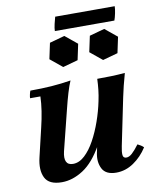

<svg xmlns="http://www.w3.org/2000/svg" viewBox="-89 -869 777 953"><g transform="rotate(-10 299.0 -392.5)"><path d="M146 15Q81 15 61.5 -24.5Q42 -64 57 -126L91 -270Q101 -311 107 -350Q113 -389 114 -423H62Q62 -430 64.5 -441.5Q67 -453 70 -460Q128 -460 177 -463.5Q226 -467 275 -475Q265 -453 254 -416Q243 -379 233.5 -340Q224 -301 216 -270L182 -134Q174 -100 182.5 -82.5Q191 -65 216 -65Q247 -65 275 -91Q303 -117 326 -159Q349 -201 366.5 -251Q384 -301 394 -350H425Q397 -214 352 -134Q307 -54 253.5 -19.5Q200 15 146 15ZM420 15Q367 15 349.5 -19.5Q332 -54 342 -100L394 -350Q400 -378 403 -405Q406 -432 407 -460Q443 -460 477 -461Q511 -462 547 -465Q537 -430 530.5 -403Q524 -376 518 -348L469 -110Q463 -82 464.5 -66Q466 -50 482 -50Q496 -50 511 -63.5Q526 -77 547 -105Q555 -101 562.5 -96.5Q570 -92 577 -85Q549 -41 508 -13Q467 15 420 15ZM283 -698 344 -648 327 -568 251 -547 190 -597 207 -677ZM484 -698 545 -648 528 -568 452 -547 391 -597 408 -677ZM541 -730H241Q241 -743 246 -765Q251 -787 255 -800H555Q555 -787 550.5 -765Q546 -743 541 -730Z"/></g></svg>

Font: Poltawski Nowy
Style: Bold Italic
Weight: 700
Italic angle: -12°
Designer: Adam Pótawski, Mateusz Machalski, Borys Kosmynka, Ania Wieluska
Foundry: Capitalics.wtf
Version: Version 1.001;gftools[0.9.25]